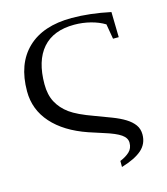

<svg xmlns="http://www.w3.org/2000/svg" viewBox="-124 -758 915 1050"><g transform="rotate(-15 333.5 -233.0)"><path d="M143.1 -350.1Q143.1 -290.5 165.5 -248.3Q188 -206.1 230 -175.5Q272 -145 361.8 -112.8Q412.1 -94.2 454.1 -78.1Q496.1 -62 526.1 -43.5Q556.2 -24.9 573 -1.7Q589.8 21.5 589.8 53.2Q589.8 105.5 551.8 139.2Q513.7 172.9 435.5 196.3V162.1Q468.3 148.9 489 129.6Q509.8 110.4 509.8 78.6Q509.8 51.3 481.4 31.5Q453.1 11.7 388.7 -8.3L306.2 -35.2Q178.7 -79.1 109.9 -156.5Q41 -233.9 41 -337.4Q41 -492.7 129.2 -577.4Q217.3 -662.1 379.9 -662.1Q481.9 -662.1 599.1 -637.2L602.1 -494.1H569.8L555.2 -579.1Q521 -600.1 475.8 -611.6Q430.7 -623 383.8 -623Q265.6 -623 204.3 -553Q143.1 -482.9 143.1 -350.1Z"/></g></svg>

Font: Tinos
Style: Regular
Weight: 400
Designer: Steve Matteson
Foundry: Monotype Imaging Inc.
Version: Version 1.23